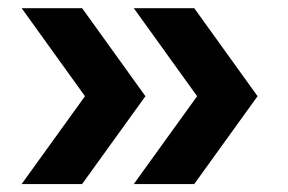

<svg xmlns="http://www.w3.org/2000/svg" viewBox="-20 -518 704 470"><path d="M33 -67.5 188 -282.5 33 -498H181L336 -282.5L181 -67.5ZM307.5 -67.5 462.5 -282.5 307.5 -498H455.5L610.5 -282.5L455.5 -67.5Z"/></svg>

Font: Encode Sans Expanded SemiBold
Style: Regular
Weight: 600
Width: 7
Designer: Multiple Designers
Foundry: Impallari Type
Version: Version 2.000